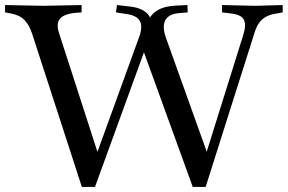

<svg xmlns="http://www.w3.org/2000/svg" viewBox="-36 -733 1139 760"><path d="M288 7 92 -597Q80 -635 60 -654.5Q40 -674 6 -680L-16 -684V-713L136 -710L287 -713V-684L261 -682Q214 -677 199.5 -656.5Q185 -636 200 -595L361 -97H337L515 -587Q530 -629 517 -651Q504 -673 461 -678L423 -684L427 -713L470 -708Q510 -705 533 -690.5Q556 -676 562 -652L549 -645Q570 -707 662 -711L706 -713L707 -684L673 -681Q632 -678 618.5 -653Q605 -628 621 -583L794 -100H772L927 -595Q940 -637 928.5 -656.5Q917 -676 875 -680L843 -684V-713L975 -710L1083 -713V-684L1062 -680Q1038 -677 1020.5 -668.5Q1003 -660 991.5 -645Q980 -630 972 -605L778 7H727L528 -542L540 -543L340 7Z"/></svg>

Font: Baskervville Medium
Style: Regular
Weight: 500
Version: Version 1.100